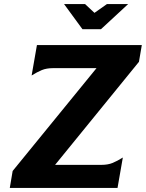

<svg xmlns="http://www.w3.org/2000/svg" viewBox="-20 -921 715 941"><path d="M42 -83 453 -587H240Q208 -587 185 -577.5Q162 -568 135 -551L161 -700H675L661 -618L250 -113H477Q509 -113 532 -122.5Q555 -132 582 -149L556 0H28ZM294 -901H397L443 -858L504 -901H608L475 -778H384Z"/></svg>

Font: LT Museum
Style: Bold Italic
Weight: 700
Designer: Daniel Lyons
Foundry: LyonsType
Version: Version 1.011